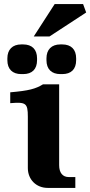

<svg xmlns="http://www.w3.org/2000/svg" viewBox="-20 -918 441 938"><path d="M269 -111V-506H190C154 -484 122 -475 30 -467V-414C106 -420 116 -415 116 -348V-97C116 -41 157 0 213 0H348V-53H316C286 -53 269 -74 269 -111ZM16 -624C16 -580 41 -556 84 -556H93C137 -556 161 -580 161 -624V-633C161 -676 137 -701 93 -701H84C41 -701 16 -676 16 -633ZM145 -740H222L401 -857L386 -898H247ZM207 -624C207 -580 232 -556 275 -556H284C328 -556 352 -580 352 -624V-633C352 -676 328 -701 284 -701H275C232 -701 207 -676 207 -633Z"/></svg>

Font: LT Superior Serif ExtraBold
Style: Regular
Weight: 800
Designer: Daniel Lyons
Foundry: LyonsType
Version: Version 2.120;FEAKit 1.0